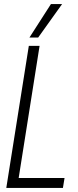

<svg xmlns="http://www.w3.org/2000/svg" viewBox="-20 -926 383 946"><path d="M11 0 122 -700H175L72 -49H298L290 0ZM125 -741 231 -906H286L168 -741Z"/></svg>

Font: Georama SemiCondensed Light
Style: Italic
Weight: 300
Width: 4
Italic angle: -9°
Designer: Jean-Baptiste Levee
Foundry: Production Type
Version: Version 1.000